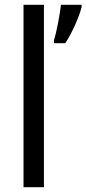

<svg xmlns="http://www.w3.org/2000/svg" viewBox="-20 -780 360 800"><path d="M163 0V-760H78V0ZM320 -751V-760H234C230 -721 215 -644 205 -612V-600H252C279 -640 311 -712 320 -751Z"/></svg>

Font: Noto Sans Sinhala UI SemiCondensed
Style: Regular
Weight: 400
Width: 4
Designer: Jelle Bosma - Monotype Design Team
Foundry: Monotype Imaging Inc.
Version: Version 2.006